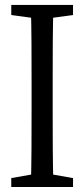

<svg xmlns="http://www.w3.org/2000/svg" viewBox="-20 -749 338 769"><path d="M25.1 0H272.5V-35.7L159 -55.8H138.5L25.1 -35.7V0ZM103.5 0H194C191 -103 191 -207 191 -310V-419.2C191 -524.2 191 -628.2 194 -729.2H103.5C106.5 -626.2 106.5 -522.2 106.5 -419.2V-310C106.5 -205 106.5 -101 103.5 0ZM25.1 -688.8 138.6 -673.4H159.1L272.5 -688.8V-729.2H25.1V-688.8Z"/></svg>

Font: Source Serif Variable
Style: Regular
Weight: 389
Designer: Frank Grießhammer
Foundry: Adobe Systems Incorporated
Version: Version 3.001;hotconv 1.0.111;makeotfexe 2.5.65597